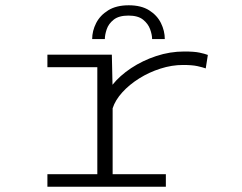

<svg xmlns="http://www.w3.org/2000/svg" viewBox="-20 -707 915 727"><path d="M159.5 0V-47.5H348.5V-452.5H159.5V-500H403.5L406 -386Q433.5 -420.5 476.5 -449Q519.5 -477.5 571.5 -494.8Q623.5 -512 677.5 -512Q715 -512 735.2 -507.8Q755.5 -503.5 767 -499L759 -448Q748 -452 728 -456.5Q708 -461 673 -461Q630.5 -461 587.5 -447.2Q544.5 -433.5 507 -410Q469.5 -386.5 443 -357.2Q416.5 -328 406.5 -297V-47.5H608V0ZM467.5 -687Q514.5 -687 544.8 -668Q575 -649 589.5 -619.5Q604 -590 604 -559H556Q556 -575 548.5 -596Q541 -617 521.8 -632.5Q502.5 -648 466.5 -648Q430 -648 410.5 -632.5Q391 -617 384 -596Q377 -575 377 -559H329Q329 -590 344 -619.5Q359 -649 389.8 -668Q420.5 -687 467.5 -687Z"/></svg>

Font: Trispace SemiExpanded ExtraLight
Style: Regular
Weight: 200
Width: 6
Designer: Tyler Finck
Foundry: Etcetera Type Company
Version: Version 1.210; ttfautohint (v1.8.3)